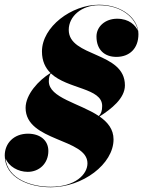

<svg xmlns="http://www.w3.org/2000/svg" viewBox="-39 -780 604 810"><path d="M440 -192C440 -234.5 415.5 -264.5 381 -288.5C430 -320 488 -364.5 488 -420C488 -563 251 -538 251 -654C251 -711 305 -758 378 -758C475 -758 533 -704 543 -650C533 -673 506 -701 455 -701C405 -701 368 -668 368 -626C368 -570 402 -540 452 -540C507 -540 545 -575 545 -636C545 -702 476 -760 378 -760C263 -760 138 -667 138 -563C138 -522 152.5 -493.5 174 -472C124 -441.5 69 -381.5 69 -325C69 -182 330 -197 330 -91C330 -44 278 8 175 8C93 8 -7 -25 -16 -112C-2 -78 37 -55 78 -55C127 -55 165 -91 165 -143C165 -189 129 -216 79 -216C19 -216 -19 -175 -19 -124C-19 -28 87 10 175 10C310 10 440 -88 440 -192ZM167 -437C167 -454 170.5 -464 175.5 -470.5C246.5 -403.5 392 -409.5 392 -333C392 -312 387.5 -300 378 -290.5C297.5 -344.5 167 -367 167 -437Z"/></svg>

Font: Bodoni* 96pt Fatface
Style: Italic
Weight: 900
Italic angle: -13°
Version: Version 2.3